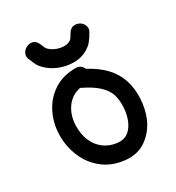

<svg xmlns="http://www.w3.org/2000/svg" viewBox="-187 -893 933 1018"><g transform="rotate(-30 279.0 -384.0)"><path d="M283 10Q356 17 408 -20Q460 -57 487 -118Q510 -172 513 -235Q516 -298 498 -350Q464 -450 342 -514Q329 -545 296 -545Q218 -545 162 -508Q106 -471 76 -410Q46 -349 45 -279Q44 -208 71 -145Q98 -82 151.5 -40Q205 2 283 10ZM293 -90Q246 -95 212 -120.5Q178 -146 161 -186.5Q144 -227 145 -276Q146 -340 178 -385.5Q210 -431 265 -442Q269 -439 274 -437Q380 -386 404 -318Q415 -285 413 -240Q411 -195 395 -158Q362 -83 293 -90ZM261 -580Q348 -563 408 -611Q423 -623 437 -644L442 -651L446 -658Q448 -662 450 -665Q465 -685 460.5 -704Q456 -723 440 -734.5Q424 -746 404 -745Q384 -744 370 -725Q369 -723 353 -698Q348 -691 346 -689Q322 -670 280 -678Q237 -687 212 -716Q211 -717 208 -724Q198 -749 197 -750Q186 -773 167.5 -777.5Q149 -782 131 -773Q113 -764 104.5 -746Q96 -728 107 -706Q109 -702 112 -694.5Q115 -687 115 -686Q124 -664 136 -650Q184 -595 261 -580Z"/></g></svg>

Font: Balsamiq Sans
Style: Regular
Weight: 400
Designer: Michael Angeles
Foundry: Balsamiq SRL
Version: Version 1.020; ttfautohint (v1.8.4.7-5d5b);gftools[0.9.26]